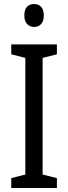

<svg xmlns="http://www.w3.org/2000/svg" viewBox="-20 -935 340 955"><path d="M263 0H36V-49L106 -67V-647L36 -665V-714H263V-665L192 -647V-67L263 -49ZM150 -915Q172 -915 185 -900.5Q198 -886 198 -858Q198 -831 185 -816Q172 -801 150 -801Q128 -801 114.5 -816Q101 -831 101 -858Q101 -887 114 -901Q127 -915 150 -915Z"/></svg>

Font: Noto Sans Thai Condensed
Style: Regular
Weight: 400
Width: 3
Designer: Monotype Design Team
Foundry: Monotype Imaging Inc.
Version: Version 2.002